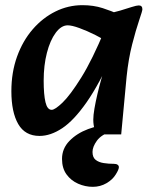

<svg xmlns="http://www.w3.org/2000/svg" viewBox="-20 -510 585 743"><path d="M133 16Q77 16 50.5 -30Q24 -76 24 -157Q24 -230 46 -291Q68 -352 106.5 -396.5Q145 -441 194.5 -465.5Q244 -490 299 -490Q342 -490 377.5 -478.5Q413 -467 438 -455L409 -340Q382 -358 349 -374.5Q316 -391 287 -401.5Q258 -412 242 -412Q217 -412 195.5 -383Q174 -354 161.5 -305.5Q149 -257 149 -198Q149 -144 156 -114.5Q163 -85 180 -85Q193 -85 222.5 -113.5Q252 -142 294.5 -210Q337 -278 386 -396L418 -304Q364 -184 315 -114Q266 -44 221 -14Q176 16 133 16ZM377 10Q353 10 347 -7.5Q341 -25 341 -47Q341 -64 345.5 -90Q350 -116 357 -146Q364 -176 372 -204L394 -279L363 -305L387 -456Q419 -461 445 -469Q471 -477 490 -483Q509 -489 517 -489Q531 -489 531 -474Q531 -468 518.5 -431.5Q506 -395 491.5 -338.5Q477 -282 470 -214L449 10ZM220 105Q220 65 248.5 35.5Q277 6 321 -10.5Q365 -27 408 -27Q418 -27 424.5 -24Q431 -21 431 -16Q431 -13 427 -9.5Q423 -6 412 -2Q372 11 355 34.5Q338 58 338 78Q338 99 350 108.5Q362 118 381 121Q400 124 421 124Q430 124 435 127.5Q440 131 440 137Q440 146 428 165Q416 185 392 199Q368 213 339 213Q310 213 282.5 201Q255 189 237.5 165Q220 141 220 105Z"/></svg>

Font: Alkatra Medium
Style: Regular
Weight: 500
Designer: Suman Bhandary
Version: Version 1.100;gftools[0.9.22]